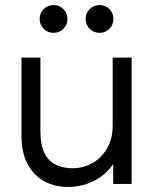

<svg xmlns="http://www.w3.org/2000/svg" viewBox="-20 -728 611 760"><path d="M501 -500V0H428V-145L450 -126Q437 -84 407.5 -53Q378 -22 337 -5Q296 12 250 12Q196 12 154.5 -11Q113 -34 89 -79Q65 -124 65 -191V-500H140V-208Q140 -152 157 -120Q174 -88 203 -75Q232 -62 267 -62Q309 -62 345 -82Q381 -102 403.5 -140Q426 -178 426 -230V-500ZM374 -598Q351 -598 335 -614Q319 -630 319 -653Q319 -676 335 -692Q351 -708 374 -708Q397 -708 413 -692Q429 -676 429 -653Q429 -630 413 -614Q397 -598 374 -598ZM192 -598Q169 -598 153 -614Q137 -630 137 -653Q137 -676 153 -692Q169 -708 192 -708Q215 -708 231 -692Q247 -676 247 -653Q247 -630 231 -614Q215 -598 192 -598Z"/></svg>

Font: Fustat
Style: Regular
Weight: 400
Designer: Mohamed Gaber, Khaled Hosny, Laura Garcia Mut
Foundry: Kief Type Foundry, Alif Type Foundry, Hard Type Foundry
Version: Version 1.007